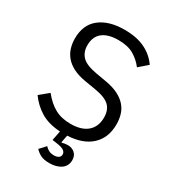

<svg xmlns="http://www.w3.org/2000/svg" viewBox="-216 -826 1033 1149"><g transform="rotate(30 300.0 -251.5)"><path d="M309 207Q268 207 244.5 193.5Q221 180 210 166L248 125Q257 136 272 144.5Q287 153 309 153Q328 153 340.5 145.5Q353 138 353 122Q353 108 340 97.5Q327 87 285 81L257 77L270 11Q188 6 134.5 -27Q81 -60 45 -111L106 -161Q147 -110 192.5 -85Q238 -60 301 -60Q377 -60 417 -95Q457 -130 457 -193Q457 -244 428 -272.5Q399 -301 327 -313L249 -326Q198 -335 163.5 -353Q129 -371 108 -396.5Q87 -422 78 -452.5Q69 -483 69 -516Q69 -612 132 -661Q195 -710 302 -710Q386 -710 443.5 -682Q501 -654 536 -603L477 -552Q448 -590 407 -614Q366 -638 301 -638Q230 -638 192 -608Q154 -578 154 -518Q154 -471 182.5 -441.5Q211 -412 285 -399L360 -386Q411 -377 446 -359Q481 -341 502.5 -316Q524 -291 533 -260Q542 -229 542 -195Q542 -102 484 -48Q426 6 320 11L310 61L313 64Q332 58 352 58Q381 58 400.5 75Q420 92 420 124Q420 145 411 161Q402 177 386.5 187Q371 197 351 202Q331 207 309 207Z"/></g></svg>

Font: IBM Plex Mono
Style: Regular
Weight: 400
Monospace: yes
Designer: Mike Abbink, Paul van der Laan, Pieter van Rosmalen
Foundry: Bold Monday
Version: Version 2.3